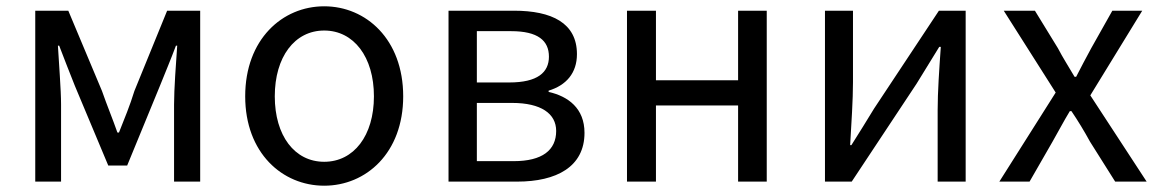

<svg xmlns="http://www.w3.org/2000/svg" viewBox="-20 -577 3678 610"><path d="M92 0H174V-245C174 -293 167 -376 164 -432H168C184 -390 202 -344 218 -304L324 -51H384L488 -304C504 -344 523 -389 539 -432H543C539 -376 533 -293 533 -245V0H616V-543H511L407 -288C393 -242 375 -199 358 -156H353C338 -199 320 -242 304 -288L197 -543H92Z M1010 13C1143 13 1261 -91 1261 -271C1261 -452 1143 -557 1010 -557C877 -557 759 -452 759 -271C759 -91 877 13 1010 13ZM1010 -63C916 -63 853 -146 853 -271C853 -396 916 -480 1010 -480C1104 -480 1168 -396 1168 -271C1168 -146 1104 -63 1010 -63Z M1405 0H1623C1748 0 1837 -47 1837 -155C1837 -233 1785 -271 1723 -285V-289C1779 -306 1813 -345 1813 -405C1813 -504 1733 -543 1613 -543H1405ZM1495 -315V-478H1604C1689 -478 1724 -448 1724 -397C1724 -347 1688 -315 1598 -315ZM1495 -65V-250H1607C1699 -250 1747 -216 1747 -161C1747 -100 1703 -65 1612 -65Z M1972 0H2064V-242H2325V0H2416V-543H2325V-322H2064V-543H1972Z M2601 0H2686L2892 -311C2912 -344 2943 -394 2964 -428H2969C2964 -357 2959 -285 2959 -227V0H3048V-543H2963L2757 -232C2737 -199 2706 -149 2685 -116H2681C2685 -186 2690 -259 2690 -316V-543H2601Z M3155 0H3251L3324 -127C3343 -160 3360 -193 3379 -224H3384C3405 -193 3425 -160 3443 -127L3523 0H3623L3444 -274L3609 -543H3514L3447 -424C3430 -393 3415 -364 3399 -333H3394C3376 -364 3357 -393 3341 -424L3268 -543H3169L3334 -283Z"/></svg>

Font: Noto Sans KR
Style: Regular
Weight: 400
Designer: Ryoko NISHIZUKA 西塚涼子 (kana, bopomofo & ideographs); Paul D. Hunt (Latin, Greek & Cyrillic); Sandoll Communications 산돌커뮤니
Foundry: Adobe
Version: Version 2.004;hotconv 1.0.118;makeotfexe 2.5.65603